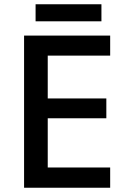

<svg xmlns="http://www.w3.org/2000/svg" viewBox="-20 -881 595 901"><path d="M497 0H93V-714H497V-620H204V-419H479V-326H204V-95H497ZM456 -861V-781H147V-861Z"/></svg>

Font: Noto Sans Syriac Eastern Medium
Style: Regular
Weight: 500
Designer: Patrick Giasson and the Monotype Design Team
Foundry: Monotype Imaging Inc.
Version: Version 3.001